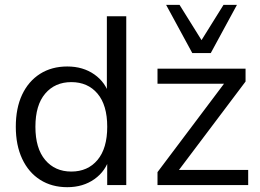

<svg xmlns="http://www.w3.org/2000/svg" viewBox="-20 -773 1086 802"><path d="M261 8.9Q196.4 8.9 147.9 -21.8Q99.4 -52.5 72.7 -109.5Q46 -166.5 46 -243.4Q46 -321.3 72.4 -377.6Q98.9 -433.8 147.4 -464.6Q195.9 -495.3 261 -495.3Q326.7 -495.3 374.1 -462.1Q421.4 -428.9 437.4 -373H426.4V-705H507.4V0H427.8V-115.7H437.9Q422.4 -58.9 374.8 -25Q327.2 8.9 261 8.9ZM277.9 -56.4Q346.7 -56.4 387.3 -104.8Q427.9 -153.3 427.9 -243.4Q427.9 -334 387.3 -382Q346.7 -430 277.9 -430Q209.7 -430 168.8 -382Q127.9 -334 127.9 -243.4Q127.9 -153.3 168.8 -104.8Q209.7 -56.4 277.9 -56.4ZM637.9 0V-54L931.4 -444.1V-423.1H637.9V-486.3H1005.7V-432.4L710.3 -40.3V-63.3H1016.7V0ZM783.2 -551.3 673.8 -752.8H729.9L821.8 -605.4L913.7 -752.8H969.8L860.4 -551.3Z"/></svg>

Font: Nunito Sans 12pt ExtraLight
Style: Regular
Weight: 200
Version: Version 3.101;gftools[0.9.27]